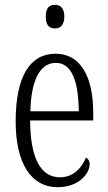

<svg xmlns="http://www.w3.org/2000/svg" viewBox="-20 -767 447 797"><path d="M208 -649C229 -649 247 -661 247 -698C247 -735 229 -747 208 -747C185 -747 170 -735 170 -698C170 -661 185 -649 208 -649ZM219 10C309 10 352 -48 352 -85C352 -100 345 -109 337 -113C319 -70 285 -31 229 -31C151 -31 106 -106 105 -267H367V-298C367 -454 311 -544 211 -544C105 -544 45 -451 45 -263C45 -89 109 10 219 10ZM307 -305H106C109 -430 144 -506 212 -506C280 -506 306 -424 307 -305Z"/></svg>

Font: Noto Serif Tamil ExtraCondensed Light
Style: Italic
Weight: 300
Width: 2
Italic angle: -12°
Designer: Indian Type Foundry, Tom Grace, and the Monotype Design Team
Foundry: Monotype Imaging Inc.
Version: Version 2.003